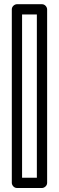

<svg xmlns="http://www.w3.org/2000/svg" viewBox="-20 -898 287 935"><path d="M159.5 -32.5H87.5V-827.5H159.5ZM184.5 17.5C195.2 17.5 209.5 7.6 209.5 -7.5V-852.5C209.5 -863.2 199.6 -877.5 184.5 -877.5H62.5C51.8 -877.5 37.5 -867.6 37.5 -852.5V-7.5C37.5 3.2 47.4 17.5 62.5 17.5Z"/></svg>

Font: Stormning Aesir
Style: Light
Weight: 400
Designer: Robert Jablonski, Mew Too
Foundry: Cannot Into Space Fonts
Version: Version 0.90